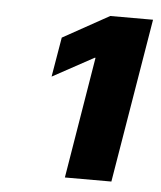

<svg xmlns="http://www.w3.org/2000/svg" viewBox="-40 -836 427 508"><g transform="rotate(5 173.5 -582.0)"><path d="M150.6 -363.6 203.8 -686.1H201.7L92.3 -626.4L110.1 -731.5L233 -799.7H346.6L274.1 -363.6Z"/></g></svg>

Font: Inter P Black
Style: Italic
Weight: 900
Italic angle: -9.40001°
Designer: Rasmus Andersson
Foundry: rsms
Version: Version 3.018;git-588b23468